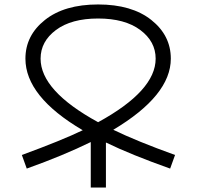

<svg xmlns="http://www.w3.org/2000/svg" viewBox="-20 -705 885 861"><path d="M387 136V-68Q265 -8 100 51L78 -10Q258 -76 351 -121Q94 -272 94 -442Q94 -546 181.5 -615.5Q269 -685 420 -685Q571 -685 658.5 -615.5Q746 -546 746 -442Q746 -277 488 -123Q593 -72 765 -10L743 51Q568 -11 455 -66V136ZM162 -442Q162 -298 420 -157Q678 -298 678 -442Q678 -519 609 -570.5Q540 -622 420 -622Q300 -622 231 -570.5Q162 -519 162 -442Z"/></svg>

Font: Zaghawa Beria
Style: Regular
Weight: 400
Designer: Anonymous
Foundry: Designed by a volunteer who chooses to remain anonymous, in cooperation with SIL International and the Mission Protestan
Version: Version 1.001